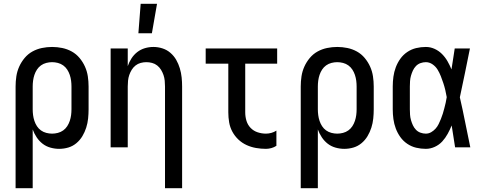

<svg xmlns="http://www.w3.org/2000/svg" viewBox="-20 -775 2540 1010"><path d="M62 215V-320Q62 -347 66 -373.5Q70 -400 81 -424.5Q92 -449 109.5 -470Q127 -491 150.5 -504Q174 -517 200.5 -522.5Q227 -528 254 -528Q281 -528 307.5 -522.5Q334 -517 357.5 -504Q381 -491 398.5 -470Q416 -449 427 -424.5Q438 -400 442 -373.5Q446 -347 446 -320V-200Q446 -176 443.5 -151.5Q441 -127 433.5 -103.5Q426 -80 413.5 -59Q401 -38 382 -22Q363 -6 339.5 1Q316 8 291 8Q268 8 245 1.5Q222 -5 204 -19Q186 -33 173 -52.5Q160 -72 152 -94V215ZM254 -72Q269 -72 284.5 -76Q300 -80 312.5 -89Q325 -98 333.5 -111Q342 -124 347 -139Q352 -154 354 -169.5Q356 -185 356 -200V-320Q356 -335 354 -350.5Q352 -366 347 -381Q342 -396 333.5 -409Q325 -422 312.5 -431Q300 -440 284.5 -444Q269 -448 254 -448Q239 -448 223.5 -444Q208 -440 195.5 -431Q183 -422 174.5 -409Q166 -396 161 -381Q156 -366 154 -350.5Q152 -335 152 -320V-200Q152 -185 154 -169.5Q156 -154 161 -139Q166 -124 174.5 -111Q183 -98 195.5 -89Q208 -80 223.5 -76Q239 -72 254 -72Z M848 215V-320Q848 -335 846.5 -350.5Q845 -366 840 -380.5Q835 -395 827 -408Q819 -421 807 -430.5Q795 -440 780 -444Q765 -448 750 -448Q735 -448 720 -444Q705 -440 693 -430.5Q681 -421 673 -408Q665 -395 660 -380.5Q655 -366 653.5 -350.5Q652 -335 652 -320V0H562V-520H652V-427Q659 -448 671.5 -467.5Q684 -487 702 -501Q720 -515 742 -521.5Q764 -528 787 -528Q811 -528 834.5 -520.5Q858 -513 876.5 -497Q895 -481 907 -460Q919 -439 926 -415.5Q933 -392 935.5 -368Q938 -344 938 -320V215ZM708 -600 720 -755H806L779 -600Z M1379 8Q1353 8 1327 3.5Q1301 -1 1277 -12Q1253 -23 1234 -41Q1215 -59 1202.5 -82Q1190 -105 1185.5 -131Q1181 -157 1181 -184V-440H1062V-520H1438V-440H1270V-184Q1270 -161 1276.5 -139.5Q1283 -118 1298.5 -102Q1314 -86 1335.5 -79Q1357 -72 1379 -72Q1393 -72 1407.5 -76Q1422 -80 1434 -88V-8Q1422 0 1407.5 4Q1393 8 1379 8Z M1562 215V-320Q1562 -347 1566 -373.5Q1570 -400 1581 -424.5Q1592 -449 1609.5 -470Q1627 -491 1650.5 -504Q1674 -517 1700.5 -522.5Q1727 -528 1754 -528Q1781 -528 1807.5 -522.5Q1834 -517 1857.5 -504Q1881 -491 1898.5 -470Q1916 -449 1927 -424.5Q1938 -400 1942 -373.5Q1946 -347 1946 -320V-200Q1946 -176 1943.5 -151.5Q1941 -127 1933.5 -103.5Q1926 -80 1913.5 -59Q1901 -38 1882 -22Q1863 -6 1839.5 1Q1816 8 1791 8Q1768 8 1745 1.5Q1722 -5 1704 -19Q1686 -33 1673 -52.5Q1660 -72 1652 -94V215ZM1754 -72Q1769 -72 1784.5 -76Q1800 -80 1812.5 -89Q1825 -98 1833.5 -111Q1842 -124 1847 -139Q1852 -154 1854 -169.5Q1856 -185 1856 -200V-320Q1856 -335 1854 -350.5Q1852 -366 1847 -381Q1842 -396 1833.5 -409Q1825 -422 1812.5 -431Q1800 -440 1784.5 -444Q1769 -448 1754 -448Q1739 -448 1723.5 -444Q1708 -440 1695.5 -431Q1683 -422 1674.5 -409Q1666 -396 1661 -381Q1656 -366 1654 -350.5Q1652 -335 1652 -320V-200Q1652 -185 1654 -169.5Q1656 -154 1661 -139Q1666 -124 1674.5 -111Q1683 -98 1695.5 -89Q1708 -80 1723.5 -76Q1739 -72 1754 -72Z M2220 8Q2194 8 2169 2Q2144 -4 2122.5 -18.5Q2101 -33 2086 -54Q2071 -75 2062 -99Q2053 -123 2049.5 -148.5Q2046 -174 2046 -200V-320Q2046 -346 2049.5 -371.5Q2053 -397 2062 -421Q2071 -445 2086 -466Q2101 -487 2122.5 -501.5Q2144 -516 2169 -522Q2194 -528 2220 -528Q2244 -528 2266 -518Q2288 -508 2305 -491Q2322 -474 2334 -453Q2346 -432 2355 -410Q2359 -437 2363.5 -464.5Q2368 -492 2372 -520H2452Q2439 -456 2426 -391.5Q2413 -327 2399 -263Q2414 -198 2427 -132Q2440 -66 2454 0H2374Q2370 -29 2365 -57.5Q2360 -86 2356 -115Q2347 -93 2335 -71Q2323 -49 2306.5 -31Q2290 -13 2267 -2.5Q2244 8 2220 8ZM2220 -72Q2235 -72 2248 -79.5Q2261 -87 2271 -98Q2281 -109 2287.5 -122.5Q2294 -136 2299.5 -149.5Q2305 -163 2309.5 -177.5Q2314 -192 2317.5 -206Q2321 -220 2324.5 -234.5Q2328 -249 2330 -264Q2327 -282 2322.5 -301Q2318 -320 2312 -338Q2306 -356 2299 -374Q2292 -392 2282 -408.5Q2272 -425 2255.5 -436.5Q2239 -448 2220 -448Q2206 -448 2192 -443Q2178 -438 2168 -427.5Q2158 -417 2152 -404Q2146 -391 2142 -377Q2138 -363 2137 -348.5Q2136 -334 2136 -320V-200Q2136 -186 2137 -171.5Q2138 -157 2142 -143Q2146 -129 2152 -116Q2158 -103 2168 -92.5Q2178 -82 2192 -77Q2206 -72 2220 -72Z"/></svg>

Font: Iosevka Custom Medium
Style: Regular
Weight: 500
Monospace: yes
Designer: Belleve Invis
Foundry: Belleve Invis
Version: Version 32.5.0; ttfautohint (v1.8.4)